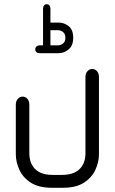

<svg xmlns="http://www.w3.org/2000/svg" viewBox="-20 -715 543 910"><path d="M184 -500V-674Q184 -684 189 -689.5Q194 -695 201 -695Q209 -695 214 -689.5Q219 -684 219 -674V-608H258Q284 -608 305.5 -591Q327 -574 327 -536Q327 -499 305.5 -481Q284 -463 258 -463H168Q158 -463 152.5 -468Q147 -473 147 -481Q147 -489 152.5 -494.5Q158 -500 168 -500ZM219 -572V-500H254Q268 -500 279 -509Q290 -518 290 -536Q290 -554 279 -563Q268 -572 254 -572ZM278 175H226Q164 175 126.5 151Q89 127 72 90Q55 53 55 16V-219Q55 -236 64.5 -246.5Q74 -257 87 -257Q101 -257 110 -246.5Q119 -236 119 -219V16Q119 28 123 44.5Q127 61 138.5 77Q150 93 172 103.5Q194 114 231 114H272Q309 114 331.5 103.5Q354 93 365.5 77Q377 61 381 44.5Q385 28 385 16V-350Q385 -367 394.5 -377.5Q404 -388 417 -388Q431 -388 440 -377.5Q449 -367 449 -350V16Q449 53 432 90Q415 127 377.5 151Q340 175 278 175Z"/></svg>

Font: Beiruti
Style: Regular
Weight: 400
Designer: Arlette Boutros
Foundry: Boutros
Version: Version 1.41